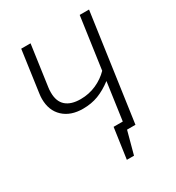

<svg xmlns="http://www.w3.org/2000/svg" viewBox="-195 -805 982 1069"><g transform="rotate(-30 296.0 -270.0)"><path d="M541 -685 444 0H390L351 145H305L333 -51H392L426 -292Q380 -257 335.5 -240Q291 -223 237 -223Q158 -223 111.5 -266.5Q65 -310 65 -385Q65 -402 68 -421L105 -685H165L128 -422Q126 -411 126 -390Q126 -333 158.5 -304.5Q191 -276 252 -276Q306 -276 353 -297Q400 -318 434 -353L481 -685Z"/></g></svg>

Font: Fira Sans Light
Style: Italic
Weight: 300
Italic angle: -8°
Designer: bBox Type GmbH & Carrois Corporate GbR & Edenspiekermann AG
Foundry: bBox Type GmbH & Carrois Corporate GbR & Edenspiekermann AG
Version: Version 4.301